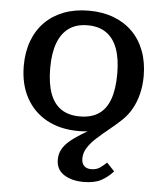

<svg xmlns="http://www.w3.org/2000/svg" viewBox="-55 -596 756 890"><g transform="rotate(5 323.0 -151.5)"><path d="M167 -268Q167 -196 184.5 -149Q202 -102 236.5 -79Q271 -56 323 -56Q376 -56 410.5 -79Q445 -102 462 -149Q479 -196 479 -268Q479 -337 462 -384Q445 -431 410.5 -455.5Q376 -480 323 -480Q271 -480 236.5 -455.5Q202 -431 184.5 -384Q167 -337 167 -268ZM450 -37 441 -8Q424 -2 404.5 3Q385 8 365 10Q345 12 323 12Q238 12 175.5 -22Q113 -56 78.5 -119Q44 -182 44 -268Q44 -332 63.5 -384Q83 -436 119.5 -472.5Q156 -509 207.5 -528.5Q259 -548 323 -548Q387 -548 438.5 -528.5Q490 -509 526.5 -472.5Q563 -436 582.5 -384Q602 -332 602 -268Q602 -224 592.5 -185.5Q583 -147 565 -114.5Q547 -82 519 -56Q492 -31 463 -7.5Q434 16 409 38.5Q384 61 368 85.5Q352 110 352 137Q352 160 364 171.5Q376 183 397 183Q422 183 439 170.5Q456 158 468 146L504 184Q480 211 449 228Q418 245 367 245Q311 245 275 221.5Q239 198 239 152Q239 126 250.5 104.5Q262 83 287 62Q312 41 352.5 17.5Q393 -6 450 -37Z"/></g></svg>

Font: Roboto Serif 20pt Medium
Style: Regular
Weight: 500
Version: Version 1.008